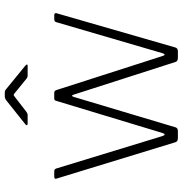

<svg xmlns="http://www.w3.org/2000/svg" viewBox="0 -782 782 823"><g transform="rotate(-90 391.5 -371.0)"><path d="M746 -521 599 -11Q596 0 582 0H555Q540 0 537 -10L397 -446Q394 -454 392 -454Q390 -454 387 -446L257 -11Q254 0 241 0H211Q196 0 193 -10L37 -520L36 -523Q36 -530 45 -530H68Q77 -530 80 -522L219 -67Q222 -57 226 -57Q230 -57 233 -68L371 -524Q373 -530 381 -530H404Q413 -530 416 -522L562 -67Q565 -57 568 -57Q572 -57 575 -68L708 -523Q711 -530 721 -530H738Q742 -530 744.5 -527.5Q747 -525 746 -521ZM405 -698Q398 -704 396 -704Q393 -704 386 -698L324 -650Q320 -647 316.5 -645.5Q313 -644 309 -644H272Q267 -644 266 -647Q265 -650 270 -654L369 -733Q380 -742 389 -742H407Q413 -742 417.5 -738.5Q422 -735 423 -734L521 -654Q526 -649 526 -646.5Q526 -644 520 -644H479Q471 -644 464 -650Z"/></g></svg>

Font: Libre Franklin Thin
Style: Regular
Weight: 250
Designer: Pablo Impallari, Rodrigo Fuenzalida
Foundry: Impallari Type
Version: Version 1.002; ttfautohint (v1.5)